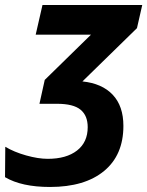

<svg xmlns="http://www.w3.org/2000/svg" viewBox="-20 -734 586 764"><path d="M0 -29 1 -150Q36 -129 84 -115.5Q132 -102 170 -102Q244 -102 286.5 -135Q329 -168 329 -228Q329 -274 300.5 -297.5Q272 -321 207 -321H137L158 -416L342 -596H122L149 -714H546L525 -622L308 -410Q386 -402 428.5 -357Q471 -312 471 -233Q471 -117 394 -53.5Q317 10 179 10Q66 10 0 -29Z"/></svg>

Font: Noto Sans Display
Style: Bold Italic
Weight: 700
Italic angle: -12°
Designer: Monotype Design team
Foundry: Monotype Imaging Inc.
Version: Version 1.000